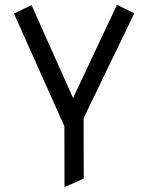

<svg xmlns="http://www.w3.org/2000/svg" viewBox="-20 -759 602 779"><path d="M319.3 -279.8 319.8 -34.2 241.7 0 241.2 -246.6 36.6 -704.1 107.9 -738.3 276.4 -361.3 454.6 -739.3 524.9 -705.1Z"/></svg>

Font: NovaMono
Style: Regular
Weight: 400
Monospace: yes
Version: Version 1.2